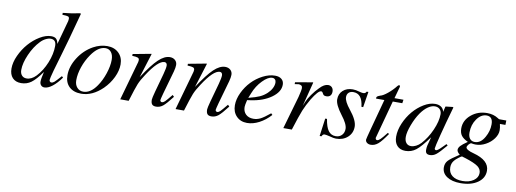

<svg xmlns="http://www.w3.org/2000/svg" viewBox="-68 -1097 4597 1709"><g transform="rotate(10 2231.0 -242.0)"><path d="M479 -112.8 491.2 -102.1Q452.6 -47.4 413.3 -17.1Q374 13.2 341.8 13.2Q323.2 13.2 311.5 0.5Q299.8 -12.2 299.8 -32.2Q299.8 -59.1 314.9 -122.1Q261.7 -46.9 221.7 -17.8Q181.6 11.2 130.9 11.2Q80.6 11.2 52.7 -19Q24.9 -49.3 24.9 -103Q24.9 -158.2 53.5 -220.5Q82 -282.7 125 -332Q168 -381.3 222.2 -414.1Q276.4 -446.8 324.2 -446.8Q354 -446.8 368.7 -433.6Q383.3 -420.4 389.2 -388.2L435.1 -555.2Q446.8 -596.7 449 -606Q451.2 -615.2 451.2 -625Q451.2 -641.6 440.9 -646Q430.7 -650.4 388.2 -651.9V-668.9Q469.2 -676.3 543.9 -692.9L548.8 -687Q477.1 -418 444.8 -311Q418.5 -225.1 397.7 -149.2Q377 -73.2 377 -61Q377 -52.7 382.3 -46.9Q387.7 -41 395 -41Q408.7 -41 422.4 -52.7Q436 -64.5 479 -112.8ZM328.1 -423.8Q306.6 -425.3 280.3 -412.4Q253.9 -399.4 232.9 -377Q182.1 -324.2 147.5 -245.4Q112.8 -166.5 112.8 -105Q112.8 -74.2 128.7 -56.2Q144.5 -38.1 171.9 -38.1Q216.3 -38.1 256.8 -80.1Q308.1 -134.3 340.6 -214.1Q373 -293.9 373 -367.2Q373 -420.9 328.1 -423.8Z M831.1 -446.8Q895.5 -446.8 935.3 -408Q975.1 -369.1 975.1 -306.2Q975.1 -249.5 945.8 -188.2Q916.5 -127 866.2 -77.1Q774.9 11.2 673.8 11.2Q605 11.2 565.4 -26.4Q525.9 -64 525.9 -129.9Q525.9 -210 576.2 -289.3Q626.5 -368.7 706.1 -413.1Q767.6 -446.8 831.1 -446.8ZM818.8 -425.8Q752.4 -425.8 691.9 -337.9Q654.3 -283.7 632.6 -220Q610.8 -156.2 610.8 -100.1Q610.8 -59.6 632.6 -34.7Q654.3 -9.8 689 -9.8Q754.9 -9.8 809.1 -88.9Q844.2 -139.2 867.2 -207.8Q890.1 -276.4 890.1 -332Q890.1 -375.5 870.6 -400.6Q851.1 -425.8 818.8 -425.8Z M1479 -119.1 1493.2 -105Q1439.9 -35.2 1412.1 -13.2Q1384.3 8.8 1350.1 8.8Q1325.2 8.8 1314.2 -3.9Q1303.2 -16.6 1303.2 -45.9Q1303.2 -59.6 1319.8 -121.1L1366.2 -289.1Q1380.9 -344.2 1380.9 -366.2Q1380.9 -379.9 1374.5 -387.5Q1368.2 -395 1356.9 -395Q1299.3 -395 1206.1 -251Q1171.4 -199.2 1155 -159.4Q1138.7 -119.6 1102.1 0H1025.9L1126 -355Q1127.9 -360.8 1127.9 -372.1Q1127.9 -387.2 1115 -392.8Q1102.1 -398.4 1064 -399.9V-416Q1189 -438.5 1228 -446.8L1231 -444.8L1162.1 -224.1Q1240.7 -345.2 1294.4 -396Q1348.1 -446.8 1397 -446.8Q1426.3 -446.8 1444.6 -429.9Q1462.9 -413.1 1462.9 -386.2Q1462.9 -363.8 1453.1 -327.1L1394 -118.2Q1378.9 -62 1378.9 -55.2Q1378.9 -48.8 1383.8 -43.9Q1388.7 -39.1 1395 -39.1Q1407.7 -39.1 1421.9 -52.7Q1436 -66.4 1479 -119.1Z M1979 -119.1 1993.2 -105Q1939.9 -35.2 1912.1 -13.2Q1884.3 8.8 1850.1 8.8Q1825.2 8.8 1814.2 -3.9Q1803.2 -16.6 1803.2 -45.9Q1803.2 -59.6 1819.8 -121.1L1866.2 -289.1Q1880.9 -344.2 1880.9 -366.2Q1880.9 -379.9 1874.5 -387.5Q1868.2 -395 1856.9 -395Q1799.3 -395 1706.1 -251Q1671.4 -199.2 1655 -159.4Q1638.7 -119.6 1602.1 0H1525.9L1626 -355Q1627.9 -360.8 1627.9 -372.1Q1627.9 -387.2 1615 -392.8Q1602.1 -398.4 1564 -399.9V-416Q1689 -438.5 1728 -446.8L1731 -444.8L1662.1 -224.1Q1740.7 -345.2 1794.4 -396Q1848.1 -446.8 1897 -446.8Q1926.3 -446.8 1944.6 -429.9Q1962.9 -413.1 1962.9 -386.2Q1962.9 -363.8 1953.1 -327.1L1894 -118.2Q1878.9 -62 1878.9 -55.2Q1878.9 -48.8 1883.8 -43.9Q1888.7 -39.1 1895 -39.1Q1907.7 -39.1 1921.9 -52.7Q1936 -66.4 1979 -119.1Z M2371.1 -110.8 2383.8 -98.1Q2337.9 -46.9 2282.2 -17.8Q2226.6 11.2 2172.9 11.2Q2113.8 11.2 2076.9 -26.9Q2040 -64.9 2040 -126Q2040 -181.6 2067.9 -240.2Q2095.7 -298.8 2138.9 -344Q2182.1 -389.2 2238.3 -418Q2294.4 -446.8 2348.1 -446.8Q2385.3 -446.8 2406.7 -428.7Q2428.2 -410.6 2428.2 -378.9Q2428.2 -313.5 2354.7 -261Q2281.2 -208.5 2167 -192.9L2139.2 -189Q2127.9 -141.6 2127.9 -126Q2127.9 -84.5 2153.6 -59.8Q2179.2 -35.2 2222.2 -35.2Q2255.4 -35.2 2285.9 -50.5Q2316.4 -65.9 2371.1 -110.8ZM2164.1 -255.9 2146 -210.9Q2212.4 -227.5 2247.1 -243.4Q2281.7 -259.3 2310.1 -286.1Q2334 -308.6 2347.4 -335Q2360.8 -361.3 2360.8 -386.2Q2360.8 -403.3 2351.3 -413.6Q2341.8 -423.8 2326.2 -423.8Q2288.1 -423.8 2239.3 -373.5Q2190.4 -323.2 2164.1 -255.9Z M2576.7 0H2500L2585 -295.9Q2601.1 -357.4 2601.1 -379.9Q2601.1 -393.6 2591.8 -400.9Q2582.5 -408.2 2565.9 -408.2Q2562 -408.2 2531.7 -402.8V-419.9Q2640.1 -438 2689 -446.8L2691.9 -444.8L2635.7 -225.1L2650.9 -262.2Q2663.1 -292 2691.4 -332.3Q2719.7 -372.6 2751 -403.8Q2791 -446.8 2827.6 -446.8Q2848.6 -446.8 2861.8 -432.9Q2875 -418.9 2875 -395Q2875 -371.1 2862.5 -358.2Q2850.1 -345.2 2827.6 -345.2Q2812.5 -345.2 2805.2 -349.9Q2797.9 -354.5 2792 -367.2Q2785.2 -380.9 2774.9 -380.9Q2749 -380.9 2694.8 -293Q2660.2 -234.4 2638.9 -182.1Q2617.7 -129.9 2576.7 0Z M2852.5 -147.9H2868.7Q2879.9 -75.7 2904.3 -42.7Q2928.7 -9.8 2970.7 -9.8Q3004.4 -9.8 3025.6 -31.7Q3046.9 -53.7 3046.9 -88.9Q3046.9 -132.3 2990.7 -204.1Q2927.7 -287.1 2927.7 -335Q2927.7 -385.3 2961.4 -416Q2995.1 -446.8 3049.8 -446.8Q3076.7 -446.8 3108.9 -437Q3134.3 -430.2 3144.5 -430.2Q3156.2 -430.2 3162.6 -434.1Q3168.9 -438 3174.8 -448.2H3189.9L3167.5 -307.1H3151.9Q3145.5 -366.2 3122.3 -395Q3099.1 -423.8 3058.6 -423.8Q3032.2 -423.8 3016.8 -409.2Q3001.5 -394.5 3001.5 -369.1Q3001.5 -330.1 3055.7 -263.2Q3123.5 -179.2 3123.5 -122.1Q3123.5 -64 3082.3 -26.4Q3041 11.2 2976.6 11.2Q2956.5 11.2 2920.9 1Q2884.8 -7.8 2870.6 -7.8Q2856.9 -7.8 2846.7 13.2H2830.6Z M3509.3 -434.1 3504.4 -401.9H3418.5L3327.1 -64Q3325.2 -60.1 3325.2 -58.1Q3325.2 -49.3 3329.3 -44.2Q3333.5 -39.1 3340.3 -39.1Q3352.5 -39.1 3369.6 -55.7Q3386.7 -72.3 3423.3 -119.1L3436 -111.8Q3388.2 -41 3357.4 -14.9Q3326.7 11.2 3291 11.2Q3270.5 11.2 3256.8 0.5Q3243.2 -10.3 3243.2 -26.9Q3243.2 -33.7 3267.1 -123L3342.3 -401.9H3267.1V-408.2Q3267.1 -416.5 3273.9 -421.9Q3280.8 -427.2 3299.3 -434.1Q3324.7 -439.9 3365 -473.1Q3405.3 -506.3 3435.1 -544.9Q3442.9 -554.2 3447.3 -554.2H3450.2H3452.1Q3458 -554.2 3458 -543.9Q3458 -541 3457 -538.1L3428.2 -434.1Z M3955.1 -111.8 3967.3 -101.1Q3909.2 -32.2 3882.6 -11.2Q3856 9.8 3825.2 9.8Q3804.2 9.8 3794.7 0.2Q3785.2 -9.3 3785.2 -30.8Q3785.2 -49.8 3788.8 -67.4Q3792.5 -85 3810.1 -147.9Q3741.7 -53.7 3699.7 -21.2Q3657.7 11.2 3604 11.2Q3556.2 11.2 3529.1 -18.3Q3502 -47.9 3502 -100.1Q3502 -158.7 3529.1 -221.7Q3556.2 -284.7 3597.7 -333.7Q3639.2 -382.8 3692.4 -414.8Q3745.6 -446.8 3794.9 -446.8Q3828.1 -446.8 3849.1 -431.9Q3870.1 -417 3876 -389.2L3887.2 -437L3890.1 -439.9L3952.1 -446.8L3959 -443.8Q3957.5 -438 3953.1 -422.9Q3916.5 -294.9 3887.7 -182.4Q3858.9 -69.8 3858.9 -55.2Q3858.9 -49.8 3863 -45.9Q3867.2 -42 3873 -42Q3886.7 -42 3926.3 -83ZM3801.3 -424.8Q3770 -426.8 3735.8 -403.8Q3701.7 -380.9 3670.9 -336.9Q3637.2 -288.1 3612.1 -221.4Q3586.9 -154.8 3586.9 -112.8Q3586.9 -78.1 3602.5 -58.6Q3618.2 -39.1 3646 -39.1Q3667.5 -39.1 3691.4 -51Q3715.3 -63 3733.9 -83Q3786.6 -140.1 3821.8 -220.5Q3856.9 -300.8 3856.9 -363.8Q3856.9 -390.1 3841.8 -406.7Q3826.7 -423.3 3801.3 -424.8Z M4442.9 -411.1 4441.9 -371.1H4392.1Q4399.9 -338.9 4399.9 -314.9Q4399.9 -276.4 4372.3 -238.5Q4344.7 -200.7 4300.8 -176.8Q4256.8 -152.8 4211.9 -152.8Q4192.9 -152.8 4179.7 -155.8Q4175.3 -157.2 4172.9 -157.2Q4162.1 -157.2 4148.9 -142.1Q4135.7 -127 4135.7 -115.2Q4135.7 -104 4154.3 -92.8Q4172.9 -81.5 4206.1 -73.2Q4351.1 -34.7 4351.1 60.1Q4351.1 126.5 4292 167.7Q4232.9 209 4137.7 209Q4059.6 209 4013.7 178.2Q3967.8 147.5 3967.8 95.2Q3967.8 59.1 3990 34.4Q4012.2 9.8 4087.9 -39.1Q4061 -60.5 4061 -79.1Q4061 -97.2 4077.6 -115.5Q4094.2 -133.8 4138.7 -164.1Q4095.7 -184.1 4077.9 -208.7Q4060.1 -233.4 4060.1 -272.9Q4060.1 -345.2 4120.4 -396Q4180.7 -446.8 4265.1 -446.8Q4321.8 -446.8 4364.7 -418.9Q4375 -411.1 4380.9 -411.1ZM4145 -17.1 4115.7 -25.9Q4111.8 -27.8 4110.8 -27.8Q4105 -27.8 4080.6 -9Q4056.2 9.8 4045.9 22.9Q4023.9 48.8 4023.9 85Q4023.9 133.3 4057.6 160.2Q4091.3 187 4151.9 187Q4211.4 187 4250.7 159.7Q4290 132.3 4290 90.8Q4290 55.7 4258.5 32.5Q4227.1 9.3 4145 -17.1ZM4263.7 -424.8Q4213.4 -424.8 4176 -372.3Q4138.7 -319.8 4138.7 -249Q4138.7 -213.9 4154.5 -193.8Q4170.4 -173.8 4198.7 -173.8Q4252.9 -173.8 4288.1 -237.8Q4319.8 -293.5 4319.8 -354Q4319.8 -424.8 4263.7 -424.8Z"/></g></svg>

Font: Accordance
Style: Italic
Weight: 400
Italic angle: -11°
Version: Version 1.2 (build January 31, 2020) Miklal Software Solutio